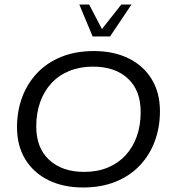

<svg xmlns="http://www.w3.org/2000/svg" viewBox="-20 -820 754 850"><path d="M347.6 10Q260.5 10 194.5 -22.4Q128.6 -54.8 91.9 -114.8Q55.3 -174.7 55.3 -256.6Q55.3 -327.1 77.7 -388.3Q100.2 -449.6 143.8 -495.9Q187.4 -542.2 250.7 -568.1Q314 -594 395.8 -594Q483.4 -594 549.3 -561.6Q615.2 -529.2 651.6 -469.4Q688.1 -409.7 688.1 -327.4Q688.1 -256.9 665.6 -195.7Q643.1 -134.4 599.5 -88.1Q556 -41.8 492.6 -15.9Q429.3 10 347.6 10ZM352.6 -59Q410.8 -59 457 -78.1Q503.1 -97.1 535.8 -132.4Q568.4 -167.8 585.6 -216.3Q602.8 -264.8 602.8 -324.3Q602.8 -419.7 546.2 -472.3Q489.6 -525 391.3 -525Q333.5 -525 286.9 -505.9Q240.2 -486.9 207.6 -451.6Q174.9 -416.2 157.7 -367.7Q140.5 -319.2 140.5 -259.7Q140.5 -164.9 197.9 -112Q255.3 -59 352.6 -59ZM390.2 -658.5 331.2 -799.8H374.7L431.3 -691.4L516.9 -799.8H562L467.1 -658.5Z"/></svg>

Font: Rokkitt SemiBold
Style: Italic
Weight: 600
Italic angle: -9°
Designer: Vernon Adams
Foundry: Vernon Adams
Version: Version 3.103